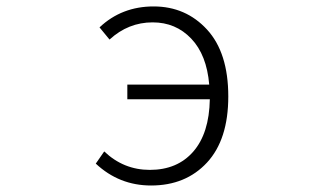

<svg xmlns="http://www.w3.org/2000/svg" viewBox="-20 -567 1040 600"><path d="M322.3 -443.4 291 -481.4Q360.4 -546.9 460 -546.9Q560.5 -546.9 627 -474.6Q693.4 -402.3 693.4 -265.6Q693.4 -130.9 627 -59.1Q560.5 12.7 452.1 12.7Q352.5 12.7 279.3 -55.7L305.7 -93.8Q366.2 -36.1 448.2 -36.1Q534.2 -36.1 584 -93.3Q633.8 -150.4 635.7 -256.8H377.9V-302.7H633.8Q626 -395.5 577.6 -446.3Q529.3 -497.1 457 -497.1Q380.9 -497.1 322.3 -443.4Z"/></svg>

Font: Gen Shin Gothic Monospace Light
Style: Regular
Weight: 300
Designer: [Source Han Sans]
Ryoko NISHIZUKA  (kana & ideographs); Paul D. Hunt (Latin, Greek & Cyrillic); Wenlong ZHANG  (bopomofo
Version: Version 1.002.20150607